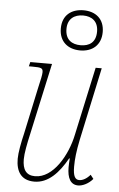

<svg xmlns="http://www.w3.org/2000/svg" viewBox="-56 -833 546 881"><g transform="rotate(5 217.0 -392.5)"><path d="M293 -609C348 -609 389 -641 389 -702C389 -763 348 -794 293 -794C237 -794 196 -763 196 -702C196 -641 237 -609 293 -609ZM293 -633C253 -633 222 -652 222 -702C222 -749 253 -770 293 -770C333 -770 363 -749 363 -702C363 -652 333 -633 293 -633ZM338 9C358 9 386 -4 405 -27L391 -45C376 -27 357 -16 341 -16C322 -16 312 -31 312 -76C312 -110 316 -147 327 -200L399 -536H371L303 -222C283 -125 220 -16 137 -16C96 -16 79 -42 79 -89C79 -117 88 -162 98 -206L170 -536H70L65 -516H82C123 -516 130 -513 130 -494C130 -483 125 -459 116 -421L70 -206C60 -165 51 -117 51 -89C51 -32 74 9 136 9C200 9 248 -43 286 -111H289C288 -97 287 -83 287 -71C287 -20 303 9 338 9Z"/></g></svg>

Font: Noto Serif Condensed Thin
Style: Italic
Weight: 100
Width: 3
Italic angle: -12°
Designer: Monotype Design Team
Foundry: Monotype Imaging Inc.
Version: Version 2.013